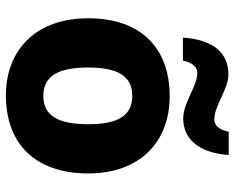

<svg xmlns="http://www.w3.org/2000/svg" viewBox="-94 -710 814 667"><g transform="rotate(90 313.5 -377.0)"><path d="M111 -605H191C199 -643 217 -655 233 -655C281 -655 336 -606 392 -606C458 -606 511 -653 519 -764H438C431 -726 412 -714 396 -714C347 -714 291 -763 239 -763C169 -763 119 -717 111 -605ZM583 -276C583 -458 471 -559 315 -559C146 -559 44 -458 44 -276C44 -92 156 10 312 10C480 10 583 -92 583 -276ZM215 -276C215 -377 244 -429 313 -429C384 -429 412 -377 412 -276C412 -174 384 -120 314 -120C243 -120 215 -174 215 -276Z"/></g></svg>

Font: Noto Sans Arabic UI XBd
Style: Regular
Weight: 800
Designer: Monotype Design Team, Nadine Chahine and Nizar Qandah
Foundry: Monotype Imaging Inc.
Version: Version 2.010